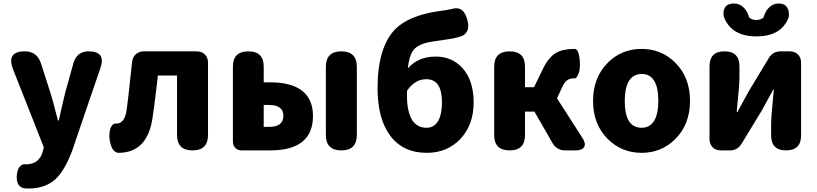

<svg xmlns="http://www.w3.org/2000/svg" viewBox="-20 -864 4693 1103"><path d="M143 219Q128 219 121 218Q90 213 80 183Q72 157 80 121Q85 102 97 90Q110 77 127 80Q128 80 129 80Q202 80 224 12L232 -17L55 -466Q15 -569 123 -569Q192 -569 215 -501L269 -333Q281 -297 300 -221Q309 -189 313 -172H318Q328 -221 351 -317Q354 -328 355 -333L402 -502Q422 -569 489 -569Q590 -569 557 -473L492 -284L395 1Q351 117 299 165Q240 219 143 219Z M658 14Q627 8 615 -37Q604 -74 611 -114Q614 -130 623 -142Q634 -156 646 -154Q647 -154 648 -154Q697 -154 708 -235Q717 -301 731 -436Q736 -485 739 -509Q742 -536 760.5 -552.5Q779 -569 806 -569H960H1110Q1139 -569 1157 -551Q1175 -533 1175 -504V-89Q1175 0 1086 0Q997 0 997 -89V-430H887Q884 -407 879 -361Q865 -243 856 -185Q826 14 660 14Q659 14 658 14Z M1368 0Q1346 0 1332 -14Q1318 -28 1318 -50V-481Q1318 -569 1407 -569Q1495 -569 1495 -481V-391H1532Q1645 -391 1707 -349Q1778 -300 1778 -198Q1778 0 1532 0H1425ZM1941 0Q1852 0 1852 -89V-480Q1852 -569 1941 -569Q2030 -569 2030 -480V-284V-89Q2030 0 1941 0ZM1495 -135H1525Q1568 -135 1588 -151.5Q1608 -168 1608 -199Q1608 -261 1525 -261H1495Z M2432 14Q2296 14 2222.5 -83.5Q2149 -181 2149 -357Q2149 -590 2249 -695Q2330 -777 2508 -801Q2541 -805 2574 -812Q2647 -835 2667 -740Q2680 -681 2636 -658Q2598 -644 2544 -637Q2452 -625 2421 -616Q2373 -602 2352 -572Q2330 -540 2323 -471Q2382 -539 2483 -539Q2576 -539 2636 -474Q2701 -402 2701 -276Q2701 -147 2625 -66Q2549 14 2432 14ZM2430 -130Q2474 -130 2497 -169Q2519 -207 2519 -276Q2519 -409 2429 -409Q2363 -409 2318 -342V-314Q2318 -223 2348 -174Q2377 -130 2430 -130Z M2908 0Q2819 0 2819 -88V-481Q2819 -569 2908 -569Q2996 -569 2996 -481V-363H3048L3097 -464Q3129 -533 3174 -560Q3213 -583 3281 -583Q3282 -583 3283 -583Q3303 -580 3309 -531Q3314 -491 3309 -460Q3307 -447 3299 -431Q3290 -412 3281 -414Q3280 -414 3279 -414Q3255 -414 3241 -405Q3222 -393 3208 -360L3180 -299L3325 -73Q3347 -40 3336 -20Q3325 0 3285 0H3275H3223Q3203 0 3184.5 -11Q3166 -22 3156 -39L3050 -223H2996V-88Q2996 0 2908 0Z M3666 14Q3552 14 3472 -65Q3387 -149 3387 -284Q3387 -419 3472 -504Q3551 -583 3666 -583Q3780 -583 3859 -504Q3944 -420 3944 -284.5Q3944 -149 3859 -65Q3780 14 3666 14ZM3666 -130Q3714 -130 3739 -172Q3762 -211 3762 -284Q3762 -439 3666 -439Q3617 -439 3592 -397Q3569 -356 3569 -284Q3569 -130 3666 -130Z M4121 0Q4092 0 4074 -18Q4056 -36 4056 -65V-483Q4056 -569 4142 -569Q4228 -569 4228 -483V-421Q4228 -374 4215 -253Q4213 -231 4212 -220H4216Q4224 -235 4245 -273Q4272 -321 4281 -339L4397 -531Q4420 -569 4464 -569H4517Q4546 -569 4564 -551Q4582 -533 4582 -504V-284V-86Q4582 0 4496 0Q4410 0 4410 -86V-148Q4410 -194 4422 -312Q4425 -337 4426 -349H4422Q4413 -333 4390 -291Q4366 -246 4357 -230L4240 -38Q4217 0 4173 0ZM4325 -655Q4228 -655 4177 -706Q4152 -731 4138 -768Q4132 -803 4146.5 -823.5Q4161 -844 4196 -844Q4228 -844 4252 -821Q4274 -799 4283 -765Q4298 -749 4325 -749Q4352 -749 4367 -765Q4376 -799 4398 -821Q4422 -844 4454 -844Q4487 -844 4502 -821Q4516 -800 4511 -765Q4470 -655 4325 -655Z"/></svg>

Font: GenSenRounded TW H
Style: Regular
Weight: 900
Version: Version 1.501;PS 1;hotconv 16.6.51;makeotf.lib2.5.65220